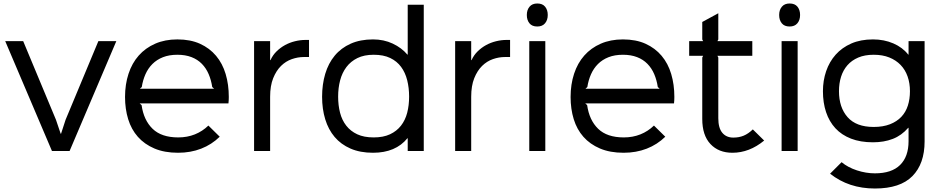

<svg xmlns="http://www.w3.org/2000/svg" viewBox="-20 -866 5412 1101"><path d="M647 -630 379 0H278L10 -630H113L301 -179L328 -99H330L356 -179L544 -630Z M1292 -310Q1292 -299 1291.5 -291Q1291 -283 1290 -273H781L792 -263Q804 -177 855 -127.5Q906 -78 1002 -78Q1054 -78 1097.5 -95.5Q1141 -113 1175 -146L1240 -82Q1194 -37 1133.5 -13.5Q1073 10 1001 10Q923 10 865.5 -14.5Q808 -39 770.5 -81.5Q733 -124 715 -182.5Q697 -241 697 -310Q697 -382 717 -443Q737 -504 775.5 -547.5Q814 -591 870 -615.5Q926 -640 997 -640Q1072 -640 1127 -615Q1182 -590 1219 -546Q1256 -502 1274 -441.5Q1292 -381 1292 -310ZM1208 -357 1197 -367Q1191 -407 1176.5 -441Q1162 -475 1137.5 -500Q1113 -525 1078 -538.5Q1043 -552 997 -552Q950 -552 914.5 -538Q879 -524 854 -499Q829 -474 814 -440Q799 -406 793 -367L782 -357Z M1752 -539H1722Q1688 -539 1653.5 -527Q1619 -515 1591.5 -488Q1564 -461 1546.5 -417.5Q1529 -374 1529 -311V0H1437V-630H1529V-521H1531Q1544 -550 1566 -571.5Q1588 -593 1614.5 -607.5Q1641 -622 1671.5 -629.5Q1702 -637 1732 -637H1752Z M2410 0H2318V-73H2316Q2283 -32 2233.5 -11Q2184 10 2119 10Q2045 10 1990 -14Q1935 -38 1899 -80.5Q1863 -123 1845 -182Q1827 -241 1827 -311Q1827 -382 1845 -442.5Q1863 -503 1899.5 -547Q1936 -591 1991 -615.5Q2046 -640 2119 -640Q2181 -640 2232 -616Q2283 -592 2316 -553H2318V-839H2410ZM2326 -312Q2326 -362 2315 -406Q2304 -450 2280 -482.5Q2256 -515 2217.5 -533.5Q2179 -552 2123 -552Q2068 -552 2029.5 -533Q1991 -514 1966.5 -481.5Q1942 -449 1930.5 -405.5Q1919 -362 1919 -312Q1919 -262 1930 -219.5Q1941 -177 1965.5 -145.5Q1990 -114 2028.5 -96Q2067 -78 2123 -78Q2178 -78 2216.5 -96Q2255 -114 2279.5 -145.5Q2304 -177 2315 -219.5Q2326 -262 2326 -312Z M2905 -539H2875Q2841 -539 2806.5 -527Q2772 -515 2744.5 -488Q2717 -461 2699.5 -417.5Q2682 -374 2682 -311V0H2590V-630H2682V-521H2684Q2697 -550 2719 -571.5Q2741 -593 2767.5 -607.5Q2794 -622 2824.5 -629.5Q2855 -637 2885 -637H2905Z M3121 -780Q3121 -751 3105.5 -732.5Q3090 -714 3061 -714Q3031 -714 3016 -732.5Q3001 -751 3001 -780Q3001 -809 3016.5 -827.5Q3032 -846 3061 -846Q3091 -846 3106 -827.5Q3121 -809 3121 -780ZM3107 0H3015V-630H3107Z M3847 -310Q3847 -299 3846.5 -291Q3846 -283 3845 -273H3336L3347 -263Q3359 -177 3410 -127.5Q3461 -78 3557 -78Q3609 -78 3652.5 -95.5Q3696 -113 3730 -146L3795 -82Q3749 -37 3688.5 -13.5Q3628 10 3556 10Q3478 10 3420.5 -14.5Q3363 -39 3325.5 -81.5Q3288 -124 3270 -182.5Q3252 -241 3252 -310Q3252 -382 3272 -443Q3292 -504 3330.5 -547.5Q3369 -591 3425 -615.5Q3481 -640 3552 -640Q3627 -640 3682 -615Q3737 -590 3774 -546Q3811 -502 3829 -441.5Q3847 -381 3847 -310ZM3763 -357 3752 -367Q3746 -407 3731.5 -441Q3717 -475 3692.5 -500Q3668 -525 3633 -538.5Q3598 -552 3552 -552Q3505 -552 3469.5 -538Q3434 -524 3409 -499Q3384 -474 3369 -440Q3354 -406 3348 -367L3337 -357Z M4362 -60Q4277 10 4180 10Q4101 10 4054 -40Q4007 -90 4007 -184V-536L4012 -546H3932V-630H4012L4007 -640V-740L4099 -790V-640L4094 -630H4294V-546H4094L4099 -536V-188Q4099 -132 4122 -104.5Q4145 -77 4185 -77Q4218 -77 4244.5 -88Q4271 -99 4297 -124Z M4568 -780Q4568 -751 4552.5 -732.5Q4537 -714 4508 -714Q4478 -714 4463 -732.5Q4448 -751 4448 -780Q4448 -809 4463.5 -827.5Q4479 -846 4508 -846Q4538 -846 4553 -827.5Q4568 -809 4568 -780ZM4554 0H4462V-630H4554Z M5282 -630V-55Q5282 73 5212 144Q5142 215 4997 215Q4847 215 4740 130L4806 64Q4842 94 4894 111Q4946 128 4997 128Q5093 128 5141.5 80Q5190 32 5190 -56V-133H5188Q5150 -89 5099.5 -69.5Q5049 -50 4986 -50Q4914 -50 4860 -71Q4806 -92 4770.5 -130.5Q4735 -169 4717 -223Q4699 -277 4699 -343Q4699 -404 4717.5 -458Q4736 -512 4772 -552.5Q4808 -593 4861.5 -616.5Q4915 -640 4986 -640Q5050 -640 5103 -617Q5156 -594 5188 -553H5190V-630ZM5198 -343Q5198 -389 5184.5 -427.5Q5171 -466 5144.5 -493.5Q5118 -521 5079.5 -536.5Q5041 -552 4990 -552Q4939 -552 4901.5 -536Q4864 -520 4839.5 -492Q4815 -464 4803 -426Q4791 -388 4791 -343Q4791 -250 4840.5 -194Q4890 -138 4990 -138Q5044 -138 5083.5 -153.5Q5123 -169 5148.5 -196Q5174 -223 5186 -260.5Q5198 -298 5198 -343Z"/></svg>

Font: TypoPRO Sinkin Sans
Style: 400 Regular
Weight: 400
Designer: Keith Bates
Foundry: K-Type
Version: Sinkin Sans (version 1.0)  by Keith Bates   •   © 2014   www